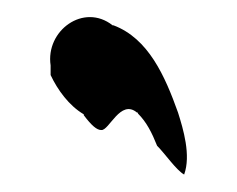

<svg xmlns="http://www.w3.org/2000/svg" viewBox="-20 -133 272 220"><path d="M38 -47C46 -30 59 -12 76 -2V-1C85 11 91 16 96 16C105 17 118 -20 137 -4H138V-3C148 7 154 19 160 34C169 43 182 62 191 67C199 45 190 15 184 -4C169 -46 150 -89 110 -104H109C76 -130 32 -98 38 -58ZM167 42Z"/></svg>

Font: Vapor
Style: Lit
Weight: 300
Foundry: Cannot Into Space Fonts
Version: Version 0.179